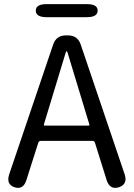

<svg xmlns="http://www.w3.org/2000/svg" viewBox="-20 -905 647 928"><path d="M50 0Q8 -14 25 -64L237 -690Q252 -734 299 -734H308Q355 -734 370 -690L582 -64Q599 -15 555 0Q510 14 495 -36L439 -215Q436 -224 427 -224H177Q168 -224 165 -215L108 -36Q93 14 50 0ZM192 -303Q191 -298 196 -298H408Q413 -298 412 -303L307 -649Q304 -658 302 -658Q300 -658 297 -649ZM205 -822Q153 -822 153 -854Q153 -885 205 -885H400Q452 -885 452 -854Q452 -822 400 -822Z"/></svg>

Font: Resource Han Rounded KR
Style: Regular
Weight: 400
Designer: Cyano Hao (round all glyphs); Ryoko NISHIZUKA 西塚涼子 (kana, bopomofo & ideographs); Paul D. Hunt (Latin, Greek & Cyrillic)
Foundry: Cyano Hao
Version: 0.990